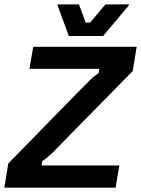

<svg xmlns="http://www.w3.org/2000/svg" viewBox="-30 -866 651 886"><path d="M-10 0 8.3 -111.7 329.2 -440Q363.3 -474.2 383.3 -494.2Q403.3 -514.2 425 -528.3L428.3 -548.3H105.8L123.3 -650H600.8L582.5 -538.3L260.8 -210.8Q227.5 -175.8 207.1 -156.2Q186.7 -136.7 165 -122.5L161.7 -102.5H520.8L503.3 0ZM287.5 -700 235.8 -840.8V-845.8H334.2L365.8 -761.7H385.8L456.7 -845.8H564.2V-840.8L445.8 -700Z"/></svg>

Font: Familjen Grotesk SemiBold
Style: Italic
Weight: 600
Italic angle: -9.46201°
Designer: Anders Wikstroem, Jonas Baeckman, Matilda Gysing, Kristian Moeller
Foundry: Familjen STHLM AB
Version: Version 2.002